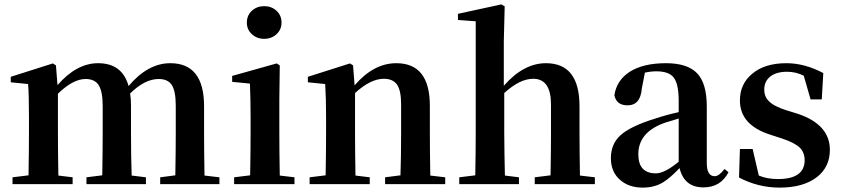

<svg xmlns="http://www.w3.org/2000/svg" viewBox="-20 -839 3839 875"><path d="M980 -31V0H710V-31L779 -40Q781 -154 781 -235V-357Q781 -425 762 -453Q744 -479 703 -479Q640 -479 573 -413Q577 -390 577 -357V-235Q577 -125 580 -39L645 -31V0H374V-31L446 -40Q448 -154 448 -235V-356Q448 -423 429 -452Q411 -479 370 -479Q313 -479 244 -412V-235Q244 -153 246 -39L311 -31V0H37V-31L110 -40Q112 -154 112 -235V-307Q112 -409 108 -456L29 -464V-489L221 -550L235 -541L242 -451Q329 -551 427 -551Q537 -551 566 -447Q654 -551 756 -551Q910 -551 910 -355V-235Q910 -153 912 -39Z M1128 -683Q1105 -704 1105 -736Q1105 -769 1128 -790Q1151 -811 1184 -811Q1217 -811 1240 -790Q1263 -769 1263 -736Q1263 -704 1240 -683Q1217 -662 1184 -662Q1151 -662 1128 -683ZM1322 -31V0H1047V-31L1120 -40Q1122 -154 1122 -235V-306Q1122 -383 1119 -458L1038 -466V-493L1241 -550L1255 -541L1253 -385V-235Q1253 -153 1255 -39Z M2009 -31V0H1735V-31L1805 -40Q1808 -124 1808 -235V-363Q1808 -427 1789 -454Q1770 -480 1729 -480Q1669 -480 1598 -415V-235Q1598 -153 1600 -39L1665 -31V0H1391V-31L1464 -40Q1466 -154 1466 -235V-307Q1466 -392 1462 -456L1383 -464V-489L1575 -550L1589 -541L1596 -450Q1683 -551 1786 -551Q1939 -551 1939 -357V-235Q1939 -153 1941 -39Z M2691 -31V0H2417V-31L2489 -40Q2491 -152 2491 -235V-363Q2491 -480 2410 -480Q2349 -480 2278 -415V-235Q2278 -190 2279 -138Q2280 -79 2281 -39L2345 -31V0H2073V-31L2146 -40Q2148 -154 2148 -235V-742L2067 -748V-776L2265 -819L2280 -810L2276 -651V-448Q2366 -551 2468 -551Q2621 -551 2621 -355V-235Q2621 -153 2623 -39Z M3073 -299 3051 -292 3031 -286Q3009 -280 2998 -275Q2889 -232 2889 -136Q2889 -49 2969 -49Q3009 -49 3073 -102ZM3300 -54Q3264 15 3186 15Q3098 15 3077 -73Q3031 -25 3000 -7Q2961 16 2909 16Q2845 16 2805 -20Q2764 -56 2764 -118Q2764 -182 2806 -221Q2851 -263 2964 -298Q3011 -314 3073 -328V-379Q3073 -457 3050 -486Q3028 -514 2971 -514Q2946 -514 2919 -508L2905 -436Q2899 -359 2840 -359Q2789 -359 2780 -405Q2790 -473 2850 -512Q2912 -551 3015 -551Q3113 -551 3157 -505Q3201 -459 3201 -354V-96Q3201 -36 3237 -36Q3257 -36 3282 -69Z M3614 -321Q3762 -272 3762 -156Q3762 -78 3703 -32Q3641 16 3533 16Q3435 16 3348 -30L3352 -160H3410L3438 -39Q3476 -23 3525 -23Q3647 -23 3647 -109Q3647 -143 3626 -165Q3603 -188 3546 -207L3491 -225Q3352 -269 3352 -381Q3352 -456 3407 -502Q3464 -551 3564 -551Q3647 -551 3732 -506L3725 -386H3674L3643 -494Q3607 -512 3567 -512Q3518 -512 3490 -490Q3463 -468 3463 -431Q3463 -398 3484 -378Q3506 -355 3562 -337Z"/></svg>

Font: `n[OS CN
Style: <[WOS[P|ûg*[NI>           
Weight: 700
Designer: Ryoko NISHIZUKA ¬âXZm¬º[P (kana & ideographs); Frank Grie√ühammer (Latin, Greek & Cyrillic); Wenlong ZHANG _ e¬á¬ü¬ô (b
Foundry: Adobe Systems Incorporated
Version: Version 1.00 April 7, 2017, initial release